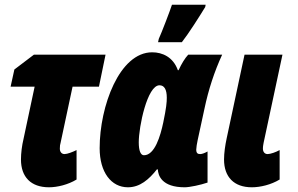

<svg xmlns="http://www.w3.org/2000/svg" viewBox="-20 -785 1265 815"><path d="M188 10C223 10 269 -1 305 -23V-148C289 -140 266 -131 254 -131C241 -131 234 -141 234 -154C234 -165 235 -172 237 -178L288 -417H400L428 -553H124L41 -490L25 -417H127L80 -196C73 -167 69 -135 69 -108C69 -34 111 10 188 10Z M651 -606H752C781 -643 826 -714 851 -755L853 -765H710C702 -740 666 -646 654 -620ZM523 10C574 10 612 -23 646 -66H650C651 -41 666 10 764 10C785 10 832 0 861 -10V-142C847 -134 836 -131 830 -131C820 -131 813 -134 813 -150C813 -158 816 -176 819 -190L848 -324C865 -405 890 -481 923 -553H779C765 -538 751 -515 738 -487H735C715 -543 669 -563 626 -563C487 -563 403 -334 403 -156C403 -54 452 10 523 10ZM591 -126C577 -126 569 -145 569 -181C569 -247 605 -423 657 -423C677 -423 688 -406 688 -370C688 -351 686 -327 673 -265C661 -208 637 -126 591 -126Z M1049 10C1085 10 1131 -1 1167 -23V-148C1151 -139 1128 -131 1116 -131C1103 -131 1096 -141 1096 -154C1096 -165 1098 -172 1099 -179L1179 -553H1018L942 -197C936 -169 931 -136 931 -108C931 -34 973 10 1049 10Z"/></svg>

Font: Noto Sans UI Condensed Black
Style: Italic
Weight: 900
Width: 3
Italic angle: -192°
Designer: Monotype Design Team
Foundry: Monotype Imaging Inc.
Version: Version 1.901